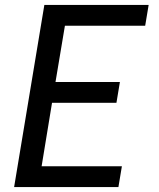

<svg xmlns="http://www.w3.org/2000/svg" viewBox="-20 -755 640 775"><path d="M37 0 159 -735H580L566 -651H242L204 -424H464L450 -340H190L148 -84H472L458 0Z"/></svg>

Font: Iosevka Curly MdExObl
Style: Regular
Weight: 500
Width: 7
Italic angle: -9°
Monospace: yes
Designer: Belleve Invis
Foundry: Belleve Invis
Version: Version 11.1.0; ttfautohint (v1.8.3)